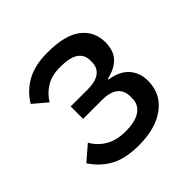

<svg xmlns="http://www.w3.org/2000/svg" viewBox="-146 -658 798 798"><g transform="rotate(-45 253.5 -259.0)"><path d="M235 12Q156 12 107.5 -14.5Q59 -41 27 -90L92 -146Q113 -109 149 -88.5Q185 -68 235 -68Q295 -68 324 -89Q353 -110 353 -145V-157Q353 -193 329 -211.5Q305 -230 260 -230H148V-303H249Q294 -303 317.5 -320.5Q341 -338 341 -371V-382Q341 -414 315.5 -432Q290 -450 233 -450Q184 -450 151 -430Q118 -410 98 -377L38 -428Q65 -474 113.5 -502Q162 -530 238 -530Q341 -530 390 -492Q439 -454 439 -390Q439 -341 413.5 -313.5Q388 -286 338 -275V-271Q393 -263 422 -231.5Q451 -200 451 -151Q451 -76 392.5 -32Q334 12 235 12Z"/></g></svg>

Font: IBM Plex Sans Text
Style: Regular
Weight: 450
Designer: Mike Abbink, Paul van der Laan, Pieter van Rosmalen
Foundry: Bold Monday
Version: Version 3.005